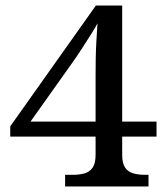

<svg xmlns="http://www.w3.org/2000/svg" viewBox="-20 -673 599 693"><path d="M215 0V-42H243Q266 -42 284.5 -47Q303 -52 314 -67.5Q325 -83 325 -114V-180H17V-217L326 -653H421V-234H545V-180H421V-114Q421 -83 432 -67.5Q443 -52 462 -47Q481 -42 503 -42H516V0ZM90 -234H325V-400Q325 -427 325.5 -460Q326 -493 328 -527Q330 -561 332 -589Q326 -577 310 -551.5Q294 -526 275.5 -497.5Q257 -469 242 -448Z"/></svg>

Font: Noto Serif Telugu
Style: Regular
Weight: 400
Designer: Jelle Bosma - Monotype Design Team
Foundry: Monotype Imaging Inc.
Version: Version 2.003